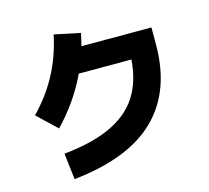

<svg xmlns="http://www.w3.org/2000/svg" viewBox="-119 -940 1238 1139"><g transform="rotate(-15 500.0 -370.5)"><path d="M202 60 183 -101Q360 -119 473.5 -172.5Q587 -226 644.5 -316.5Q702 -407 711 -538H388Q315 -383 191 -254L73 -366Q165 -461 221.5 -568.5Q278 -676 304 -801L463 -768Q455 -729 445 -691H875V-586Q875 -302 709 -139Q543 24 202 60Z"/></g></svg>

Font: Murecho ExtraBold
Style: Regular
Weight: 800
Designer: Neil Summerour
Foundry: Positype
Version: Version 1.010; ttfautohint (v1.8.3)